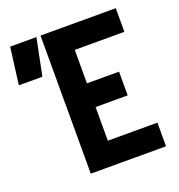

<svg xmlns="http://www.w3.org/2000/svg" viewBox="-135 -799 847 906"><g transform="rotate(-20 288.5 -346.5)"><path d="M167.5 0V-693.4H545.4V-574.7H296.4V-406.7H457.5V-287.6H296.4V-118.7H545.4V0ZM-8.8 -507.8 15.1 -693.4H147L109.4 -507.8Z"/></g></svg>

Font: Cascadia Code PL
Style: Bold
Weight: 700
Monospace: yes
Designer: Aaron Bell
Foundry: Saja Typeworks
Version: Version 2404.023; ttfautohint (v1.8.4)